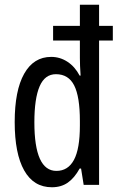

<svg xmlns="http://www.w3.org/2000/svg" viewBox="-20 -780 502 810"><path d="M199 10Q122 10 82 -61Q42 -132 42 -265Q42 -398 82 -469Q122 -540 196 -540Q233 -540 264.5 -519.5Q296 -499 316 -461H320Q317 -505 317 -535V-609H204V-671H317V-760H398V-671H456V-609H398V0H333L322 -69H316Q294 -29 266 -9.5Q238 10 199 10ZM218 -59Q267 -59 292 -105.5Q317 -152 317 -250V-270Q317 -372 293 -419.5Q269 -467 216 -467Q169 -467 147 -415.5Q125 -364 125 -264Q125 -59 218 -59Z"/></svg>

Font: Noto Sans Thai ExtCond
Style: Regular
Weight: 400
Width: 2
Designer: Monotype Design Team
Foundry: Monotype Imaging Inc.
Version: Version 2.002; ttfautohint (v1.8.4.7-5d5b)